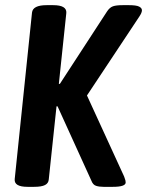

<svg xmlns="http://www.w3.org/2000/svg" viewBox="-20 -722 570 744"><path d="M87 2Q34 2 37 -28L104 -673Q107 -702 161 -702H186Q239 -702 237 -672L208 -397H212L395 -678Q405 -693 417.5 -697.5Q430 -702 456 -702H480Q508 -702 519 -696.5Q530 -691 530 -682Q530 -673 520 -658L317 -352L461 -38Q465 -27 466 -23Q467 -19 467 -15Q467 2 417 2H381Q364 2 352 -2Q340 -6 334 -22L203 -310H199L169 -27Q168 -12 154.5 -5Q141 2 112 2Z"/></svg>

Font: Asap Condensed Condensed SemiBold
Style: Italic
Weight: 600
Width: 3
Italic angle: -6°
Designer: Pablo Cosgaya
Foundry: Omnibus-Type
Version: Version 3.001; ttfautohint (v1.8.4.7-5d5b)